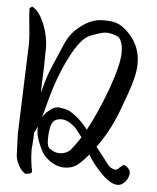

<svg xmlns="http://www.w3.org/2000/svg" viewBox="-50 -722 620 757"><g transform="rotate(5 260.0 -343.5)"><path d="M34.2 -171.9Q34.2 -173.8 40.5 -351.6Q46.9 -529.3 46.9 -530.3V-537.1Q46.9 -560.5 42 -604Q37.1 -647.5 37.1 -671.9L46.9 -678.7Q74.2 -666 94.7 -617.2Q115.2 -568.4 115.2 -517.6Q115.2 -510.7 114.7 -492.7Q114.3 -474.6 114.3 -461.9Q114.3 -442.4 112.3 -401.4Q110.4 -360.4 110.4 -342.8Q125 -398.4 134.3 -422.9Q143.6 -447.3 182.6 -537.1Q201.2 -583 235.4 -610.4Q282.2 -649.4 328.1 -649.4H335.9Q373 -649.4 393.1 -639.6Q413.1 -629.9 434.6 -607.4Q480.5 -558.6 480.5 -492.2V-488.3Q480.5 -444.3 453.1 -369.1Q452.1 -365.2 447.3 -352.5Q442.4 -339.8 439.5 -332Q404.3 -226.6 347.7 -150.4Q402.3 -80.1 402.3 -80.1Q411.1 -71.3 424.8 -67.4Q425.8 -67.4 426.8 -66.9Q427.7 -66.4 428.7 -66.4Q435.5 -66.4 446.3 -77.1Q457 -87.9 461.9 -87.9Q467.8 -87.9 477.5 -78.6Q487.3 -69.3 487.3 -57.6Q487.3 -42 474.1 -24.9Q460.9 -7.8 443.4 -7.8Q416 -7.8 379.9 -43.9Q343.8 -80.1 322.3 -117.2Q291 -80.1 272.5 -68.8Q253.9 -57.6 228.5 -57.6Q186.5 -57.6 149.4 -95.7Q138.7 -106.4 124.5 -139.6Q110.4 -172.9 110.4 -195.3V-210Q101.6 -189.5 97.7 -184.6Q97.7 -160.2 95.7 -141.6Q93.8 -123 93.8 -118.2Q93.8 -74.2 103.5 -29.3L96.7 -22.5H94.7Q91.8 -22.5 86.9 -21Q82 -19.5 80.1 -19.5Q75.2 -19.5 65.9 -28.3Q56.6 -37.1 46.9 -56.2Q37.1 -75.2 37.1 -96.7Q37.1 -111.3 35.6 -136.2Q34.2 -161.1 34.2 -171.9ZM303.7 -213.9Q346.7 -293.9 380.4 -388.2Q414.1 -482.4 414.1 -530.3Q414.1 -567.4 398.4 -586.9Q384.8 -597.7 353.5 -601.6H343.8Q330.1 -601.6 284.2 -584Q248 -570.3 206.5 -488.8Q165 -407.2 136.7 -295.9Q133.8 -282.2 123 -246.1Q123 -248 130.9 -258.3Q138.7 -268.6 154.3 -280.3Q169.9 -292 185.5 -292Q186.5 -292 189.5 -291.5Q192.4 -291 193.4 -291Q211.9 -288.1 223.1 -284.2Q234.4 -280.3 256.3 -263.2Q278.3 -246.1 303.7 -213.9ZM285.2 -182.6Q268.6 -204.1 261.2 -213.4Q253.9 -222.7 236.3 -234.4Q218.8 -246.1 201.2 -246.1Q172.9 -246.1 163.6 -225.6Q154.3 -205.1 154.3 -165V-158.2Q154.3 -139.6 162.1 -128.9Q183.6 -112.3 203.1 -112.3Q228.5 -112.3 246.1 -127.9Q268.6 -155.3 285.2 -182.6Z"/></g></svg>

Font: Shelly2023
Style: Regular
Weight: 400
Version: Version 0.2